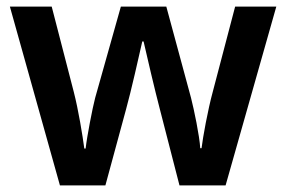

<svg xmlns="http://www.w3.org/2000/svg" viewBox="-20 -563 870 583"><path d="M465 -233 525 0H665L819 -543H694L626 -284C611 -229 596 -146 592 -113H588C586 -150 569 -231 560 -266L485 -543H347L269 -266C261 -236 244 -148 240 -112H236C231 -150 218 -230 204 -284L137 -543H10L162 0H300L363 -232C377 -282 404 -401 412 -437H416C424 -401 452 -282 465 -233Z"/></svg>

Font: Noto Sans Telugu SemiBold
Style: Regular
Weight: 600
Designer: Jelle Bosma - Monotype Design Team
Foundry: Monotype Imaging Inc.
Version: Version 2.005